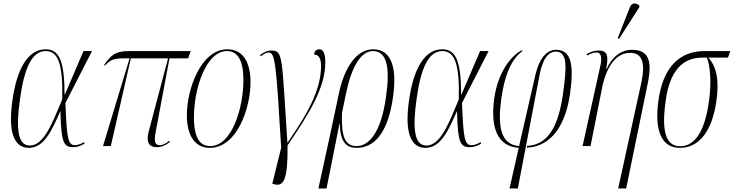

<svg xmlns="http://www.w3.org/2000/svg" viewBox="-20 -824 4139 1083"><path d="M143 10C228 10 272 -87 319 -194H321C325 -17 340 6 393 6C418 6 439 -3 457 -14L454 -22C440 -14 419 -5 404 -5C364 -5 357 -38 349 -243L499 -536H451L346 -291H344C344 -477 315 -546 238 -546C140 -546 76 -442 50 -257C22 -59 69 10 143 10ZM148 -3C80 -3 69 -98 93 -267C118 -448 163 -536 238 -536C305 -536 336 -470 331 -263C275 -130 228 -3 148 -3Z M561 0H605L718 -495H928L823 -98C805 -38 807 6 866 6C889 6 913 -3 939 -23L935 -30C918 -16 898 -5 883 -5C856 -5 846 -20 859 -84L936 -495H1041L1056 -536H706C625 -536 601 -506 567 -457L572 -454C603 -487 620 -495 685 -495H711Z M1163 10C1318 10 1393 -216 1393 -359C1393 -492 1337 -546 1263 -546C1112 -546 1034 -319 1034 -175C1034 -49 1087 10 1163 10ZM1166 0C1109 0 1074 -44 1074 -162C1074 -327 1143 -536 1260 -536C1320 -536 1353 -485 1353 -372C1353 -215 1288 0 1166 0Z M1525 215C1581 231 1604 188 1602 -4C1730 -191 1815 -333 1815 -474C1815 -523 1802 -546 1782 -546C1766 -546 1753 -538 1752 -516C1774 -516 1791 -499 1791 -453C1791 -326 1726 -198 1603 -21H1601C1569 -503 1578 -539 1511 -539C1485 -539 1466 -528 1446 -513L1450 -506C1467 -519 1483 -528 1494 -528C1532 -528 1537 -476 1566 9L1516 212Z M1776 239H1822L1895 -127H1897C1898 -16 1939 10 1992 10C2086 10 2168 -66 2197 -278C2222 -455 2181 -546 2085 -546C1992 -546 1922 -445 1891 -294L1849 -96ZM1991 0C1926 0 1904 -53 1909 -187L1931 -293C1962 -446 2015 -536 2083 -536C2164 -536 2181 -440 2157 -276C2131 -84 2065 0 1991 0Z M2380 10C2465 10 2509 -87 2556 -194H2558C2562 -17 2577 6 2630 6C2655 6 2676 -3 2694 -14L2691 -22C2677 -14 2656 -5 2641 -5C2601 -5 2594 -38 2586 -243L2736 -536H2688L2583 -291H2581C2581 -477 2552 -546 2475 -546C2377 -546 2313 -442 2287 -257C2259 -59 2306 10 2380 10ZM2385 -3C2317 -3 2306 -98 2330 -267C2355 -448 2400 -536 2475 -536C2542 -536 2573 -470 2568 -263C2512 -130 2465 -3 2385 -3Z M2854 239H2901L3024 -404C3044 -507 3082 -533 3115 -533C3182 -533 3177 -448 3155 -290C3132 -134 3083 -7 2953 -1L2952 9C3097 2 3171 -128 3195 -293C3218 -456 3204 -543 3116 -543C3072 -543 3025 -509 2999 -397L2908 0C2804 -9 2786 -109 2808 -271C2824 -378 2854 -483 2927 -536L2924 -541C2865 -511 2790 -422 2768 -270C2745 -100 2787 1 2906 10Z M3472 -605 3586 -783 3587 -792C3569 -808 3545 -812 3533 -783L3464 -608ZM3467 239H3512L3635 -360C3660 -486 3635 -543 3545 -543C3483 -543 3432 -503 3401 -434H3399C3414 -510 3406 -539 3357 -539C3334 -539 3313 -532 3289 -519L3292 -511C3317 -525 3334 -528 3346 -528C3371 -528 3377 -499 3366 -451L3266 0H3311L3375 -323C3403 -464 3463 -526 3535 -526C3608 -526 3619 -459 3598 -360Z M3815 10C3931 10 3999 -97 4021 -255C4038 -373 4021 -450 3975 -499H4086L4099 -536H3956C3810 -536 3720 -443 3694 -257C3670 -86 3712 10 3815 10ZM3816 1C3736 1 3710 -83 3735 -256C3757 -420 3827 -499 3941 -499H3967C3985 -458 3995 -362 3979 -253C3956 -87 3902 1 3816 1Z"/></svg>

Font: Noto Serif Display ExtraCondensed ExtraLight
Style: Italic
Weight: 200
Width: 2
Italic angle: -12°
Designer: Monotype Design Team
Foundry: Monotype Imaging Inc.
Version: Version 2.009